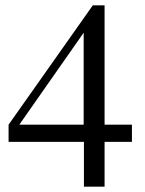

<svg xmlns="http://www.w3.org/2000/svg" viewBox="-20 -696 540 716"><path d="M472 -167H370V0H293V-167H12V-231L326 -676H370V-231H472ZM292 -574 52 -231H292Z"/></svg>

Font: Klingon pIqaD HaSta
Style: Regular
Weight: 400
Width: 0
Designer: Mike Neff (qa'vaj)
Foundry: Mike Neff and Michael Everson
Version: Version 2.003